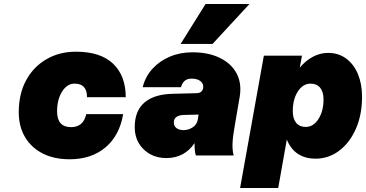

<svg xmlns="http://www.w3.org/2000/svg" viewBox="-20 -779 1834 962"><path d="M74 -216Q74 -309 111 -377Q148 -445 213 -482.5Q278 -520 360 -520Q484 -520 547 -459.5Q610 -399 610 -292H416Q416 -360 354 -360Q316 -360 291 -320Q266 -280 266 -221Q266 -142 336 -142Q398 -142 412 -207H597Q579 -100 508.5 -40.5Q438 19 329 19Q251 19 194 -10Q137 -39 105.5 -92Q74 -145 74 -216Z M1230 -759 1045 -559H885L1010 -759ZM1156 -148Q1146 -93 1145 -58Q1144 -23 1151 0H961Q954 -26 955 -62Q904 13 813 13Q767 13 731.5 -7Q696 -27 675.5 -61.5Q655 -96 655 -141Q655 -224 704 -265.5Q753 -307 844 -309L960 -312Q978 -312 986 -318Q994 -324 997 -334L998 -339Q1001 -359 985 -372Q969 -385 940 -385Q898 -385 887 -342H695Q708 -395 743.5 -434Q779 -473 830.5 -495Q882 -517 944 -517Q1025 -517 1082.5 -488.5Q1140 -460 1166 -410Q1192 -360 1181 -294ZM851 -165Q851 -147 864.5 -137Q878 -127 900 -127Q924 -127 945.5 -141Q967 -155 971 -180L975 -205L899 -203Q877 -202 864 -193Q851 -184 851 -165Z M1302 -500H1493L1482 -440Q1511 -475 1547.5 -494.5Q1584 -514 1624 -514Q1676 -514 1714.5 -485.5Q1753 -457 1773.5 -407.5Q1794 -358 1794 -294Q1794 -204 1763 -133.5Q1732 -63 1679 -23.5Q1626 16 1562 16Q1456 16 1417 -80L1374 163H1183ZM1601 -281Q1601 -319 1584 -339.5Q1567 -360 1536 -360Q1498 -360 1472.5 -321Q1447 -282 1447 -222Q1447 -184 1464 -163.5Q1481 -143 1512 -143Q1550 -143 1575.5 -182.5Q1601 -222 1601 -281Z"/></svg>

Font: Overused Grotesk Black
Style: Italic
Weight: 900
Italic angle: -10°
Version: Version 0.003